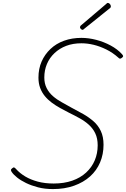

<svg xmlns="http://www.w3.org/2000/svg" viewBox="-20 -1274 862 1313"><path d="M342 19Q286 19 240 7Q194 -5 158 -22.5Q122 -40 97 -60Q72 -80 60 -98Q56 -104 55 -110Q54 -116 63 -123Q72 -131 77.5 -128.5Q83 -126 90 -118Q116 -89 153 -67Q190 -45 238.5 -32Q287 -19 347 -19Q418 -19 474 -38.5Q530 -58 569 -94Q608 -130 628 -177.5Q648 -225 648 -280Q648 -327 632 -361Q616 -395 588.5 -420Q561 -445 526 -464.5Q491 -484 452 -503Q421 -519 391 -535.5Q361 -552 334 -572Q307 -592 286.5 -617Q266 -642 254.5 -673Q243 -704 243 -743Q243 -804 264.5 -853Q286 -902 325 -939Q364 -976 418 -995.5Q472 -1015 537 -1015Q586 -1015 638 -1001.5Q690 -988 736.5 -963Q783 -938 814 -904Q822 -895 822 -890Q822 -885 814 -879Q806 -872 800 -873Q794 -874 789 -880Q751 -914 707.5 -935.5Q664 -957 621 -967.5Q578 -978 537 -978Q479 -978 433 -960.5Q387 -943 353 -911Q319 -879 301 -836.5Q283 -794 283 -744Q283 -703 299 -671.5Q315 -640 342 -616.5Q369 -593 403 -574.5Q437 -556 472 -536Q511 -516 549.5 -494Q588 -472 619.5 -444.5Q651 -417 669.5 -378Q688 -339 688 -284Q688 -219 664.5 -163.5Q641 -108 596 -67.5Q551 -27 486.5 -4Q422 19 342 19ZM545 -1070Q539 -1070 533 -1076Q527 -1082 527 -1087Q527 -1089 528 -1092Q529 -1095 531 -1098L705 -1246Q708 -1249 711 -1251.5Q714 -1254 717 -1254Q722 -1254 727 -1250.5Q732 -1247 735 -1241.5Q738 -1236 738 -1230Q738 -1228 737.5 -1225.5Q737 -1223 734 -1220L556 -1077Q552 -1074 550 -1072Q548 -1070 545 -1070Z"/></svg>

Font: Playwrite RO Thin
Style: Regular
Weight: 250
Version: Version 1.002